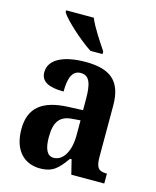

<svg xmlns="http://www.w3.org/2000/svg" viewBox="-116 -845 757 934"><g transform="rotate(15 262.5 -378.0)"><path d="M265 -606H326V-619C301 -657 257 -721 239 -766H100V-756C121 -721 209 -642 265 -606ZM175 10C241 10 266 -19 305 -73H313L331 0H497V-50H494C454 -50 441 -66 441 -121V-378C441 -503 379 -548 257 -548C155 -548 75 -517 75 -448C75 -402 113 -381 190 -381C190 -448 205 -490 248 -490C294 -490 305 -447 305 -373V-318L233 -315C103 -310 39 -260 39 -152C39 -41 99 10 175 10ZM226 -57C193 -57 178 -90 178 -148C178 -222 200 -260 268 -264L306 -267V-191C306 -112 274 -57 226 -57Z"/></g></svg>

Font: Noto Serif Thai Condensed
Style: Bold
Weight: 700
Width: 3
Designer: Monotype Design Team
Foundry: Monotype Imaging Inc.
Version: Version 2.002